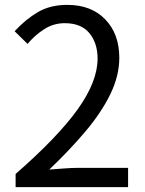

<svg xmlns="http://www.w3.org/2000/svg" viewBox="-20 -767 595 787"><path d="M44 0V-54Q217 -205 298.5 -319Q380 -433 380 -527Q380 -590 346.5 -631Q313 -672 245 -672Q200 -672 161.5 -647.5Q123 -623 93 -587L40 -639Q85 -688 135.5 -717.5Q186 -747 256 -747Q354 -747 411.5 -687.5Q469 -628 469 -530Q469 -457 433 -382.5Q397 -308 332.5 -231Q268 -154 182 -72Q211 -74 242.5 -76.5Q274 -79 302 -79H505V0Z"/></svg>

Font: Chiron Sans HK TT
Style: Regular
Weight: 400
Designer: Ryoko NISHIZUKA 西塚涼子 (kana, bopomofo & ideographs); Paul D. Hunt (Latin, Greek & Cyrillic); Sandoll Communications 산돌커뮤니
Foundry: Adobe
Version: Version 2.022;hotconv 1.0.109;makeotfexe 2.5.65596